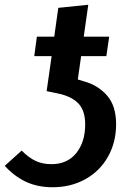

<svg xmlns="http://www.w3.org/2000/svg" viewBox="-32 -773 556 807"><path d="M456 -251Q456 -175 422 -114.5Q388 -54 327 -20Q266 14 189 14Q126 14 77 -9Q28 -32 -12 -76L59 -140Q89 -110 118 -96.5Q147 -83 184 -83Q251 -83 288.5 -129.5Q326 -176 326 -250Q326 -304 301.5 -333.5Q277 -363 225 -377L164 -390L185 -537H112L123 -619H196L213 -740L339 -753L320 -619H427L415 -537H309L295 -439L321 -431Q380 -415 418 -371.5Q456 -328 456 -251Z"/></svg>

Font: FiraGO Medium
Style: Italic
Weight: 500
Italic angle: -8°
Designer: bBox Type GmbH
Foundry: bBox Type GmbH
Version: Version 1.001